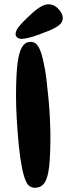

<svg xmlns="http://www.w3.org/2000/svg" viewBox="-20 -921 314 899"><path d="M143 -42Q118 -42 105.5 -64Q93 -86 83 -135Q74 -180 68 -240.5Q62 -301 58.5 -362Q55 -423 55 -469Q55 -568 62 -623.5Q69 -679 84 -702Q99 -725 123 -725Q147 -725 160.5 -701.5Q174 -678 184 -629Q192 -595 197.5 -549.5Q203 -504 207.5 -454.5Q212 -405 214 -359.5Q216 -314 216 -281Q216 -197 210.5 -144Q205 -91 189.5 -66.5Q174 -42 143 -42ZM53 -761Q53 -777 69 -797Q85 -817 112 -842Q142 -871 165 -886Q188 -901 206 -901Q226 -901 241 -890Q256 -879 265 -864Q274 -849 274 -836Q274 -817 257 -803.5Q240 -790 211 -778Q187 -768 162 -759Q137 -750 116 -744.5Q95 -739 81 -739Q68 -739 60.5 -745.5Q53 -752 53 -761Z"/></svg>

Font: DynaPuff Condensed
Style: Regular
Weight: 400
Width: 3
Designer: Toshi Omagari, Jennifer Daniel
Foundry: Google Fonts
Version: Version 2.000